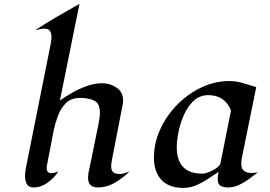

<svg xmlns="http://www.w3.org/2000/svg" viewBox="-20 -946 1373 978"><path d="M639.6 -72.8Q607.9 -40.5 566.2 -15.9Q524.4 8.8 477.5 8.8Q428.7 8.8 428.7 -39.6Q428.7 -57.1 432.4 -74.5Q436 -91.8 439.9 -108.9Q449.7 -159.2 460.2 -209.2Q470.7 -259.3 481 -309.6Q483.9 -325.2 486.3 -341.1Q488.8 -356.9 488.8 -372.6Q488.8 -419.9 459.7 -433.6Q430.7 -447.3 389.2 -447.3Q342.8 -447.3 315.9 -420.9Q289.1 -394.5 274.9 -355.7Q260.7 -316.9 252.9 -279.8Q245.1 -239.3 237.3 -198.2Q229.5 -157.2 221.7 -116.7Q220.2 -109.9 219 -103Q217.8 -96.2 217.8 -89.4Q217.8 -64 241.7 -64Q250.5 -64 259.5 -66.7Q268.6 -69.3 276.9 -72.8Q257.8 -41.5 223.6 -16.4Q189.5 8.8 151.4 8.8Q125.5 8.8 116.5 -8.8Q107.4 -26.4 107.4 -48.8Q107.4 -61.5 109.4 -74.5Q111.3 -87.4 113.8 -100.1L236.8 -714.8Q238.8 -725.6 240.5 -736.3Q242.2 -747.1 242.2 -758.3Q242.2 -775.4 235.1 -787.6Q228 -799.8 208 -799.8Q195.8 -799.8 183.6 -797.6Q171.4 -795.4 159.2 -792Q213.9 -828.1 270.8 -861.1Q327.6 -894 384.8 -926.3L285.2 -434.1Q314.5 -455.1 350.6 -475.3Q386.7 -495.6 425.3 -508.8Q463.9 -522 501 -522Q541 -522 574 -499.5Q606.9 -477.1 606.9 -433.1Q606.9 -423.3 605 -413.1L551.8 -140.1Q549.8 -129.9 548.1 -119.4Q546.4 -108.9 546.4 -98.1Q546.4 -76.2 558.1 -67.9Q569.8 -59.6 590.3 -59.6Q603 -59.6 615.5 -64Q627.9 -68.4 639.6 -72.8Z M1209 -112.3Q1209 -86.4 1222.7 -75.7Q1236.3 -64.9 1261.7 -64.9Q1278.3 -64.9 1293.9 -68.4Q1272.9 -52.2 1248.3 -34.2Q1223.6 -16.1 1197 -3.7Q1170.4 8.8 1142.1 8.8Q1118.7 8.8 1103.8 0.5Q1088.9 -7.8 1088.9 -34.2Q1088.9 -43.5 1090.1 -52.5Q1091.3 -61.5 1093.3 -70.3Q1066.9 -53.2 1038.1 -34.2Q1009.3 -15.1 978.5 -2Q947.8 11.2 914.6 11.2Q840.8 11.2 802.5 -29.5Q764.2 -70.3 764.2 -143.1Q764.2 -217.3 795.9 -286.9Q827.6 -356.4 882.1 -412.1Q936.5 -467.8 1005.6 -500.5Q1074.7 -533.2 1148.9 -533.2Q1184.6 -533.2 1218 -522.5Q1251.5 -511.7 1285.2 -502.4L1213.4 -148.9Q1211.4 -140.1 1210.2 -130.9Q1209 -121.6 1209 -112.3ZM1156.7 -383.3Q1125 -461.4 1041 -461.4Q998 -461.4 967.5 -433.3Q937 -405.3 917.7 -362.5Q898.4 -319.8 889.4 -274.7Q880.4 -229.5 880.4 -195.8Q880.4 -130.4 912.4 -95.9Q944.3 -61.5 1010.7 -61.5Q1023.9 -61.5 1044.7 -69.6Q1065.4 -77.6 1083 -90.1Q1100.6 -102.5 1103.5 -116.7Z"/></svg>

Font: Lugrasimo
Style: Regular
Weight: 400
Designer: The DocRepair Project, Astigmatic (AOETI)
Foundry: Google
Version: Version 1.001